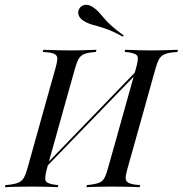

<svg xmlns="http://www.w3.org/2000/svg" viewBox="-43 -778 759 798"><path d="M152.4 -369.4 187.1 -492.7Q194.4 -518.5 195.2 -531.9Q196 -545.2 186.7 -551.6Q177.4 -558.1 154.8 -560.5L134.7 -562.1L137.1 -571Q149.2 -571 166.1 -570.2Q183.1 -569.4 204.8 -569Q226.6 -568.5 250.8 -568.5H249.2H250Q273.4 -568.5 293.5 -569Q313.7 -569.4 330.2 -570.2Q346.8 -571 358.1 -571L355.6 -562.1L340.3 -560.5Q316.9 -558.1 304 -552Q291.1 -546 283.5 -532.3Q275.8 -518.5 268.5 -492.7L233.9 -369.4ZM89.5 -2.4Q66.1 -2.4 44.8 -2Q23.4 -1.6 6 -1.2Q-11.3 -0.8 -22.6 0L-20.2 -8.9L-1.6 -10.5Q21.8 -13.7 35.1 -19.8Q48.4 -25.8 56 -39.1Q63.7 -52.4 71 -78.2L152.4 -369.4H233.9L152.4 -78.2Q141.9 -39.5 146.4 -27.4Q150.8 -15.3 182.3 -10.5L199.2 -8.9L196.8 0Q186.3 -0.8 169.8 -1.2Q153.2 -1.6 133.1 -2Q112.9 -2.4 88.7 -2.4H90.3ZM440.3 -201.6 521.8 -492.7Q533.1 -531.5 528.6 -543.5Q524.2 -555.6 491.9 -560.5L475 -562.1L477.4 -571Q488.7 -571 505.2 -570.2Q521.8 -569.4 541.9 -569Q562.1 -568.5 585.5 -568.5H583.9H584.7Q608.9 -568.5 629.8 -569Q650.8 -569.4 668.1 -570.2Q685.5 -571 696.8 -571L694.4 -562.1L676.6 -560.5Q652.4 -558.1 639.1 -551.6Q625.8 -545.2 618.1 -531.9Q610.5 -518.5 603.2 -492.7L521.8 -201.6ZM125.8 -59.7V-71L562.9 -523.4V-511.3ZM424.2 -2.4Q401.6 -2.4 381 -2Q360.5 -1.6 344 -1.2Q327.4 -0.8 316.1 0L318.5 -8.9L334.7 -10.5Q358.1 -13.7 371 -19.4Q383.9 -25 391.1 -38.7Q398.4 -52.4 405.6 -78.2L440.3 -201.6H521.8L487.1 -78.2Q479.8 -52.4 479.4 -39.1Q479 -25.8 488.3 -19.8Q497.6 -13.7 519.4 -10.5L539.5 -8.9L537.1 0Q525.8 -0.8 508.5 -1.2Q491.1 -1.6 469.8 -2Q448.4 -2.4 423.4 -2.4H425ZM467.7 -625.8Q421 -650.8 391.1 -660.5Q361.3 -670.2 342.3 -675Q323.4 -679.8 304.8 -691.1Q287.9 -701.6 283.5 -716.1Q279 -730.6 287.1 -742.7Q294.4 -754.8 309.3 -757.7Q324.2 -760.5 341.9 -749.2Q358.1 -738.7 368.1 -727.4Q378.2 -716.1 389.5 -702.4Q400.8 -688.7 419.8 -671.4Q438.7 -654 471 -630.6Z"/></svg>

Font: Playfair 144pt SemiCondensed
Style: Italic
Weight: 400
Width: 4
Italic angle: -15.6°
Designer: Claus Eggers Sørensen
Foundry: Claus Eggers Sørensen
Version: Version 2.203